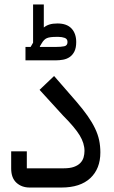

<svg xmlns="http://www.w3.org/2000/svg" viewBox="-20 -839 508 859"><path d="M113 0Q77 0 53.5 -21.5Q30 -43 30 -85V-162H100V-86H265Q293 -86 311 -92.5Q329 -99 339.5 -110Q350 -121 354 -135Q358 -149 358 -164Q358 -198 336.5 -233.5Q315 -269 262 -322L157 -437L222 -499L322 -384Q352 -349 372 -320.5Q392 -292 405 -265Q418 -238 423.5 -212Q429 -186 429 -157Q429 -84 384 -42Q339 0 255 0ZM94 -629H117L128 -648V-819H176V-716Q187 -725 201.5 -729.5Q216 -734 237 -734Q279 -734 300 -711.5Q321 -689 321 -651Q321 -625 313 -609Q305 -593 292 -584Q279 -575 262.5 -572Q246 -569 229 -569H94ZM158 -631 159 -629H229Q253 -629 267.5 -632Q282 -635 282 -651Q282 -665 269.5 -669.5Q257 -674 242 -674H232Q203 -674 190 -668.5Q177 -663 167 -646Z"/></svg>

Font: IBM Plex Sans Arabic
Style: Regular
Weight: 400
Designer: Mike Abbink, Paul van der Laan, Pieter van Rosmalen, Wael Morcos, Khajak Apelian
Foundry: Bold Monday
Version: Version 1.005